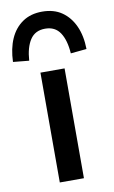

<svg xmlns="http://www.w3.org/2000/svg" viewBox="-115 -808 506 854"><g transform="rotate(-10 138.0 -381.0)"><path d="M84 0V-496H193V0ZM44 -557 -28 -564Q-26 -624 -6.5 -668Q13 -712 49.5 -737Q86 -762 138 -762Q191 -762 227 -737Q263 -712 283 -668Q303 -624 304 -564L232 -557Q228 -617 205.5 -651Q183 -685 138 -685Q93 -685 70.5 -651Q48 -617 44 -557Z"/></g></svg>

Font: Nunito Sans 8pt SemiBold
Style: Regular
Weight: 600
Version: Version 3.101;gftools[0.9.27]